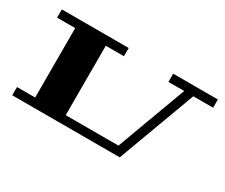

<svg xmlns="http://www.w3.org/2000/svg" viewBox="-85 -688 1063 908"><g transform="rotate(30 447.0 -234.5)"><path d="M643 -469H887V-424H779L622 0H35V-45H134V-424H35V-469H400V-424H301V-45H589L729 -424H643Z"/></g></svg>

Font: Geostar Fill
Style: Regular
Weight: 400
Designer: Joe Prince
Foundry: Joe Prince
Version: Version 1.002